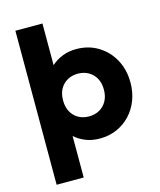

<svg xmlns="http://www.w3.org/2000/svg" viewBox="-133 -815 933 1120"><g transform="rotate(-15 333.0 -255.0)"><path d="M68 210V-720H231.5V-468.5Q261.5 -495.5 299.2 -510.2Q337 -525 382 -525Q457 -525 515 -489.2Q573 -453.5 605.8 -392.5Q638.5 -331.5 638.5 -255Q638.5 -198 619.8 -148.8Q601 -99.5 566.5 -62.8Q532 -26 485.2 -5.5Q438.5 15 382 15Q337 15 299.2 0.5Q261.5 -14 231.5 -40.5V210ZM354.5 -126Q390 -126 418 -141.8Q446 -157.5 462 -186.5Q478 -215.5 478 -255Q478 -295 462 -323.8Q446 -352.5 418 -368.2Q390 -384 354.5 -384Q319 -384 291 -368.2Q263 -352.5 247.2 -323.8Q231.5 -295 231.5 -255Q231.5 -215.5 247.2 -186.5Q263 -157.5 291 -141.8Q319 -126 354.5 -126Z"/></g></svg>

Font: Geologica Roman
Style: Bold
Weight: 700
Designer: Sindre Bremnes, Frode Helland
Foundry: Monokrom Skriftforlag AS
Version: Version 1.010;gftools[0.9.28]